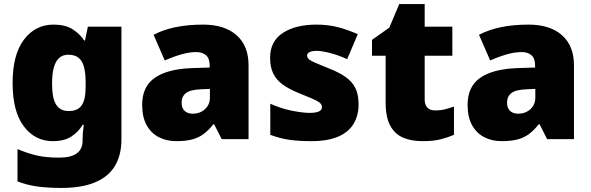

<svg xmlns="http://www.w3.org/2000/svg" viewBox="-20 -684 2906 944"><path d="M243 -563Q301 -563 336.5 -540.5Q372 -518 394 -485H398L412 -553H577V1Q577 79 545 132Q513 185 447.5 212.5Q382 240 282 240Q215 240 164 233Q113 226 66 208V49Q116 70 161 80.5Q206 91 271 91Q329 91 357.5 70Q386 49 386 9V-1Q386 -14 387.5 -32Q389 -50 392 -70H386Q367 -37 332 -13.5Q297 10 240 10Q152 10 97 -63Q42 -136 42 -276Q42 -416 98 -489.5Q154 -563 243 -563ZM315 -415Q289 -415 271 -399Q253 -383 244.5 -351.5Q236 -320 236 -273Q236 -201 256 -169.5Q276 -138 318 -138Q341 -138 357 -145.5Q373 -153 382.5 -167.5Q392 -182 396.5 -204Q401 -226 401 -256V-279Q401 -322 393.5 -352.5Q386 -383 367.5 -399Q349 -415 315 -415Z M979 -563Q1084 -563 1143 -511Q1202 -459 1202 -363V0H1070L1033 -73H1029Q1006 -44 981.5 -25.5Q957 -7 925 1.5Q893 10 847 10Q799 10 761 -9.5Q723 -29 701 -68.5Q679 -108 679 -169Q679 -258 740.5 -301Q802 -344 919 -349L1011 -352V-360Q1011 -397 993 -412.5Q975 -428 944 -428Q911 -428 871 -416.5Q831 -405 790 -387L735 -513Q783 -538 843.5 -550.5Q904 -563 979 -563ZM968 -245Q916 -243 894.5 -226.5Q873 -210 873 -180Q873 -152 888 -138.5Q903 -125 928 -125Q963 -125 987.5 -147Q1012 -169 1012 -204V-247Z M1743 -170Q1743 -118 1719.5 -77Q1696 -36 1644.5 -13Q1593 10 1509 10Q1450 10 1403.5 3.5Q1357 -3 1309 -21V-174Q1362 -150 1416 -139.5Q1470 -129 1501 -129Q1533 -129 1548 -136Q1563 -143 1563 -157Q1563 -169 1553 -178Q1543 -187 1517.5 -198Q1492 -209 1445 -228Q1399 -247 1368.5 -269.5Q1338 -292 1323 -323.5Q1308 -355 1308 -400Q1308 -481 1370.5 -522Q1433 -563 1536 -563Q1591 -563 1639 -551Q1687 -539 1739 -516L1687 -393Q1646 -412 1604 -423Q1562 -434 1537 -434Q1515 -434 1502.5 -428Q1490 -422 1490 -411Q1490 -401 1498.5 -393Q1507 -385 1531 -375Q1555 -365 1601 -346Q1649 -327 1680.5 -304.5Q1712 -282 1727.5 -250.5Q1743 -219 1743 -170Z M2120 -141Q2146 -141 2167.5 -146.5Q2189 -152 2212 -160V-21Q2181 -8 2146 1Q2111 10 2057 10Q2003 10 1962.5 -7Q1922 -24 1899 -65.5Q1876 -107 1876 -182V-410H1809V-488L1894 -548L1943 -664H2068V-553H2204V-410H2068V-195Q2068 -168 2081.5 -154.5Q2095 -141 2120 -141Z M2579 -563Q2684 -563 2743 -511Q2802 -459 2802 -363V0H2670L2633 -73H2629Q2606 -44 2581.5 -25.5Q2557 -7 2525 1.5Q2493 10 2447 10Q2399 10 2361 -9.5Q2323 -29 2301 -68.5Q2279 -108 2279 -169Q2279 -258 2340.5 -301Q2402 -344 2519 -349L2611 -352V-360Q2611 -397 2593 -412.5Q2575 -428 2544 -428Q2511 -428 2471 -416.5Q2431 -405 2390 -387L2335 -513Q2383 -538 2443.5 -550.5Q2504 -563 2579 -563ZM2568 -245Q2516 -243 2494.5 -226.5Q2473 -210 2473 -180Q2473 -152 2488 -138.5Q2503 -125 2528 -125Q2563 -125 2587.5 -147Q2612 -169 2612 -204V-247Z"/></svg>

Font: Noto Sans Hebrew Thin Black
Style: Regular
Weight: 900
Version: Version 3.001